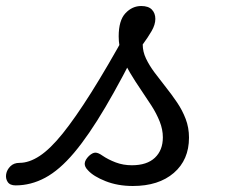

<svg xmlns="http://www.w3.org/2000/svg" viewBox="-201 -600 771 639"><path d="M-149 17Q-168 17 -175.5 5.5Q-183 -6 -180.5 -20.5Q-178 -35 -166.5 -46.5Q-155 -58 -136 -58Q-104 -58 -69 -81Q-34 -104 7.5 -155.5Q49 -207 102 -291Q155 -375 223 -498L273 -474Q205 -337 149.5 -243Q94 -149 45.5 -91.5Q-3 -34 -50.5 -8.5Q-98 17 -149 17ZM241 19Q191 19 150.5 3Q110 -13 92 -33Q80 -45 81 -56.5Q82 -68 95 -81Q107 -92 116.5 -92Q126 -92 140 -82Q159 -69 184 -59.5Q209 -50 238 -50Q288 -50 314.5 -75Q341 -100 341 -143Q341 -169 330.5 -195.5Q320 -222 303 -248.5Q286 -275 267.5 -302Q249 -329 232 -357.5Q215 -386 204.5 -416.5Q194 -447 194 -479Q194 -532 216.5 -556Q239 -580 269 -580Q293 -580 304.5 -568Q316 -556 316 -537Q316 -518 303.5 -496.5Q291 -475 274 -452Q274 -428 285 -405Q296 -382 313.5 -358.5Q331 -335 350.5 -310.5Q370 -286 388 -259.5Q406 -233 417 -204Q428 -175 428 -142Q428 -68 377.5 -24.5Q327 19 241 19Z"/></svg>

Font: Playwrite AT
Style: Italic
Weight: 400
Italic angle: -13.0072°
Designer: Veronika Burian, José Scaglione
Foundry: TypeTogether
Version: Version 1.002